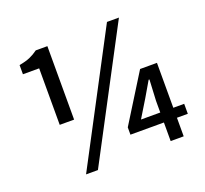

<svg xmlns="http://www.w3.org/2000/svg" viewBox="-121 -831 1054 987"><g transform="rotate(-20 406.0 -338.0)"><path d="M148.4 -273.4V-582.5H59.6V-632.8Q95.7 -639.2 118.7 -649.2Q141.6 -659.2 163.6 -675.3H227.1V-273.4ZM188.5 12.2 557.6 -687.5H623L253.4 12.2ZM655.8 0V-220.2L661.6 -335H657.2L608.9 -252.4L550.3 -156.2H786.6V-101.6H472.7V-141.6L634.8 -401.9H727.1V0Z"/></g></svg>

Font: Akatab SemiBold
Style: Regular
Weight: 600
Designer: SIL Global
Foundry: SIL Global
Version: Version 4.100